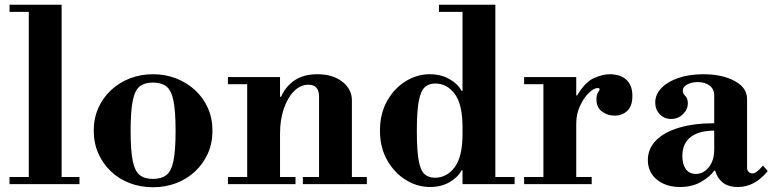

<svg xmlns="http://www.w3.org/2000/svg" viewBox="-20 -774 3247 807"><path d="M101 -15V-738H239V-15ZM20 0V-30H314V0ZM20 -724V-754H239V-724Z M623 13Q571 13 526 -4Q481 -21 447 -53Q413 -85 393.5 -128.5Q374 -172 374 -225Q374 -277 393.5 -320.5Q413 -364 447 -395.5Q481 -427 526 -444.5Q571 -462 623 -462Q675 -462 720 -444.5Q765 -427 799.5 -395.5Q834 -364 853.5 -320.5Q873 -277 873 -225Q873 -172 853.5 -128.5Q834 -85 799.5 -53Q765 -21 720 -4Q675 13 623 13ZM623 -22Q658 -22 679 -38Q700 -54 709 -97.5Q718 -141 718 -224Q718 -307 709 -351Q700 -395 679 -411Q658 -427 623 -427Q588 -427 567.5 -411Q547 -395 538 -351Q529 -307 529 -224Q529 -141 538 -97.5Q547 -54 567.5 -38Q588 -22 623 -22Z M1321 -15V-368Q1321 -418 1276 -418Q1243 -418 1216 -391Q1189 -364 1173 -317.5Q1157 -271 1157 -212L1137 -367H1161Q1181 -411 1218.5 -436.5Q1256 -462 1314 -462Q1379 -462 1419 -430.5Q1459 -399 1459 -353V-15ZM938 0V-30H1222V0ZM1019 -15V-434H1157V-15ZM1253 0V-30H1522V0ZM938 -420V-450H1157V-420Z M1787 12Q1734 12 1686 -17.5Q1638 -47 1607.5 -100.5Q1577 -154 1577 -225Q1577 -296 1607 -349.5Q1637 -403 1685 -432.5Q1733 -462 1786 -462Q1833 -462 1868.5 -442Q1904 -422 1920 -392H1944L1924 -240Q1924 -335 1891.5 -379Q1859 -423 1809 -423Q1782 -423 1765 -407Q1748 -391 1740 -348Q1732 -305 1732 -224Q1732 -144 1739.5 -101Q1747 -58 1764 -42.5Q1781 -27 1808 -27Q1858 -27 1891 -71Q1924 -115 1924 -210L1944 -58H1920Q1904 -28 1869 -8Q1834 12 1787 12ZM1924 0V-30H2143V0ZM1924 -15V-738H2062V-15ZM1825 -724V-754H2062V-724Z M2183 0V-30H2264V-420H2183V-450H2402V-373H2406Q2439 -429 2476 -445.5Q2513 -462 2542 -462Q2588 -462 2613 -438.5Q2638 -415 2638 -371Q2638 -328 2616.5 -308Q2595 -288 2563 -288Q2534 -288 2510.5 -305Q2487 -322 2487 -356Q2487 -376 2493.5 -385Q2500 -394 2500 -399Q2500 -401 2498.5 -402.5Q2497 -404 2492 -404Q2476 -404 2454.5 -383Q2433 -362 2417.5 -328Q2402 -294 2402 -254V-30H2467V0Z M2838 12Q2779 12 2741 -19Q2703 -50 2703 -101Q2703 -149 2737.5 -184Q2772 -219 2835 -237.5Q2898 -256 2982 -256V-373Q2982 -399 2963 -414Q2944 -429 2913 -429Q2887 -429 2868.5 -419Q2850 -409 2850 -393Q2850 -380 2860.5 -370.5Q2871 -361 2871 -340Q2871 -314 2850.5 -294Q2830 -274 2801 -274Q2772 -274 2753 -294Q2734 -314 2734 -343Q2734 -377 2760 -404Q2786 -431 2832 -446.5Q2878 -462 2936 -462Q3016 -462 3068 -433.5Q3120 -405 3120 -359V-68Q3120 -59 3126.5 -52Q3133 -45 3143 -45Q3151 -45 3160.5 -52Q3170 -59 3187 -78L3207 -55Q3152 12 3082 12Q3041 12 3017.5 -7Q2994 -26 2986 -57H2982Q2964 -31 2926.5 -9.5Q2889 12 2838 12ZM2905 -43Q2937 -43 2959.5 -71.5Q2982 -100 2982 -146V-225Q2918 -225 2883 -198Q2848 -171 2848 -118Q2848 -84 2862.5 -63.5Q2877 -43 2905 -43Z"/></svg>

Font: Libre Bodoni
Style: Bold
Weight: 700
Designer: Pablo Impallari, Rodrigo Fuenzalida
Foundry: Impallari Type
Version: Version 2.005;gftools[0.9.23]